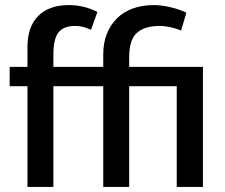

<svg xmlns="http://www.w3.org/2000/svg" viewBox="-20 -735 885 755"><path d="M251 -715Q281 -715 309.5 -708Q338 -701 363 -688L338 -618Q319 -626 305.5 -629.5Q292 -633 275 -633Q230 -633 210 -607.5Q190 -582 190 -521V-472H386V-522Q386 -566 400 -601.5Q414 -637 439.5 -662.5Q465 -688 502 -701.5Q539 -715 584 -715Q615 -715 651 -706.5Q687 -698 713 -685L692 -615Q673 -623 650.5 -628Q628 -633 608 -633Q549 -633 518.5 -606Q488 -579 488 -511V-472H778V0H675V-396H488V0H386V-396H190V0H88V-396H18V-472H88V-550Q88 -630 130.5 -672.5Q173 -715 251 -715Z"/></svg>

Font: Mukta Medium
Style: Regular
Weight: 500
Designer: Girish Dalvi and Yashodeep Gholap
Foundry: Ek Type
Version: Version 2.538;PS 1.002;hotconv 16.6.51;makeotf.lib2.5.65220;